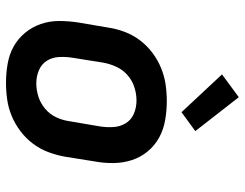

<svg xmlns="http://www.w3.org/2000/svg" viewBox="-108 -700 816 640"><g transform="rotate(90 300.0 -380.0)"><path d="M256 8Q224 8 192.5 2.5Q161 -3 135 -17.5Q109 -32 89.5 -55.5Q70 -79 60 -108Q50 -137 50 -169Q50 -201 55 -233L72 -333Q76 -360 86 -387Q96 -414 114 -438Q132 -462 156 -480Q180 -498 207 -509Q234 -520 261.5 -524Q289 -528 317 -528Q349 -528 380.5 -522.5Q412 -517 438.5 -502.5Q465 -488 484.5 -464.5Q504 -441 513.5 -412Q523 -383 523.5 -351Q524 -319 518 -287L502 -187Q497 -160 487 -133Q477 -106 459 -82Q441 -58 417 -40Q393 -22 366.5 -11Q340 0 312 4Q284 8 256 8ZM258 -93Q280 -93 302 -100Q324 -107 342.5 -122.5Q361 -138 371 -159.5Q381 -181 384 -203L401 -303Q405 -327 403.5 -350Q402 -373 391 -391Q380 -409 359.5 -418Q339 -427 315 -427Q293 -427 271 -420Q249 -413 231 -397.5Q213 -382 203 -360.5Q193 -339 189 -317L173 -217Q169 -193 170 -170Q171 -147 182 -129Q193 -111 213.5 -102Q234 -93 258 -93ZM354 -577 228 -712 304 -768 417 -623Z"/></g></svg>

Font: Iosevka Aile
Style: Bold Italic
Weight: 700
Italic angle: -9°
Designer: Belleve Invis
Foundry: Belleve Invis
Version: Version 28.0.1; ttfautohint (v1.8.4)